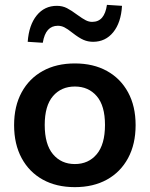

<svg xmlns="http://www.w3.org/2000/svg" viewBox="-20 -760 616 790"><path d="M288 10Q212 10 156 -21Q100 -52 69 -109.5Q38 -167 38 -245Q38 -323 69 -380Q100 -437 156 -468Q212 -499 288 -499Q364 -499 420 -468Q476 -437 507 -380Q538 -323 538 -245Q538 -167 507 -109.5Q476 -52 420 -21Q364 10 288 10ZM288 -85Q344 -85 378 -125.5Q412 -166 412 -246Q412 -325 378 -364.5Q344 -404 288 -404Q232 -404 198 -364.5Q164 -325 164 -246Q164 -166 198 -125.5Q232 -85 288 -85ZM156 -584 94 -588Q99 -657 131 -696.5Q163 -736 214 -736Q237 -736 255.5 -726.5Q274 -717 298 -699Q320 -683 333 -676.5Q346 -670 359 -670Q385 -670 400 -687.5Q415 -705 420 -740L482 -736Q478 -667 446 -627.5Q414 -588 363 -588Q342 -588 323.5 -596Q305 -604 278 -625Q258 -641 245 -647.5Q232 -654 218 -654Q193 -654 177.5 -637Q162 -620 156 -584Z"/></svg>

Font: Nunito Sans 12pt ExtraLight
Style: Bold
Weight: 700
Version: Version 3.101;gftools[0.9.27]